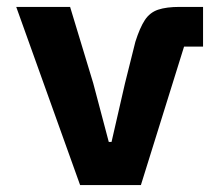

<svg xmlns="http://www.w3.org/2000/svg" viewBox="-20 -536 640 556"><path d="M212 0 27 -516H183L250 -295L295 -125H303L342 -295L372 -415Q385 -456 399.5 -478Q414 -500 438 -508Q462 -516 500 -516H568V-401H513L388 0Z"/></svg>

Font: Lilex
Style: Regular
Weight: 400
Monospace: yes
Designer: Mike Abbink, Paul van der Laan, Pieter van Rosmalen, Mikhael Khrustik
Foundry: Mikhael Khrustik
Version: Version 2.510